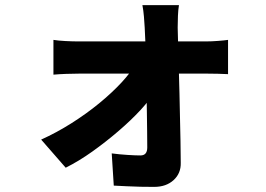

<svg xmlns="http://www.w3.org/2000/svg" viewBox="-20 -645 1040 751"><path d="M680 -625Q677 -607 676 -583Q675 -559 675 -537Q676 -502 677 -460Q678 -418 679.5 -372.5Q681 -327 682 -279.5Q683 -232 684 -185.5Q685 -139 686 -94Q687 -49 687 -8Q688 33 659 59.5Q630 86 583 86Q559 86 530.5 85.5Q502 85 475.5 83.5Q449 82 425 81L417 -45Q447 -41 479 -39Q511 -37 529 -37Q543 -37 549.5 -45Q556 -53 556 -68Q556 -96 555.5 -131.5Q555 -167 554.5 -207.5Q554 -248 553 -290.5Q552 -333 551.5 -376.5Q551 -420 549.5 -461Q548 -502 546 -537Q545 -556 543 -580Q541 -604 537 -625ZM189 -489Q207 -486 235.5 -484.5Q264 -483 284 -483Q297 -483 328.5 -483Q360 -483 403 -483Q446 -483 494.5 -483Q543 -483 591 -483Q639 -483 680 -483Q721 -483 749.5 -483Q778 -483 786 -483Q807 -483 833 -485Q859 -487 872 -489V-355Q854 -356 831.5 -356.5Q809 -357 793 -357Q786 -357 758 -357Q730 -357 687.5 -357Q645 -357 596 -357Q547 -357 496.5 -357Q446 -357 402.5 -357Q359 -357 328 -357Q297 -357 288 -357Q266 -357 238.5 -356Q211 -355 189 -353ZM141 -99Q201 -126 259.5 -163Q318 -200 368 -241Q418 -282 455.5 -322.5Q493 -363 513 -399L585 -398L587 -291Q568 -256 530 -215Q492 -174 443 -132Q394 -90 341.5 -52.5Q289 -15 237 11Z"/></svg>

Font: Noto Sans SC ExtraBold
Style: Regular
Weight: 800
Designer: Ryoko NISHIZUKA 西塚涼子 (kana, bopomofo & ideographs); Paul D. Hunt (Latin, Greek & Cyrillic); Sandoll Communications 산돌커뮤니
Foundry: Adobe
Version: Version 2.004-H2;hotconv 1.0.118;makeotfexe 2.5.65603